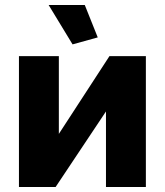

<svg xmlns="http://www.w3.org/2000/svg" viewBox="-20 -750 660 770"><path d="M56 0V-525H216V-213L419 -525H565V0H405V-303L203 0ZM175 -730H320L372 -600L271 -572Z"/></svg>

Font: Raleway ExtraBold
Style: Regular
Weight: 800
Designer: Matt McInerney, Pablo Impallari, Rodrigo Fuenzalida
Foundry: Matt McInerney, Pablo Impallari, Rodrigo Fuenzalida
Version: Version 4.026